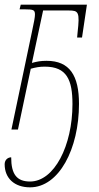

<svg xmlns="http://www.w3.org/2000/svg" viewBox="-21 -556 425 824"><path d="M108 248C232 248 318 83 318 -110C318 -232 278 -295 179 -295C154 -295 138 -292 116 -286L164 -511H274C316 -511 322 -505 312 -417L310 -395H331L352 -536H68L63 -516H83C124 -516 129 -513 129 -493C129 -483 125 -460 116 -419L28 0H56L111 -261C133 -267 149 -270 171 -270C266 -270 290 -213 290 -109C290 69 212 223 108 223C51 223 27 192 27 119C9 120 -1 133 -1 149C-1 209 41 248 108 248Z"/></svg>

Font: Noto Serif Condensed Thin
Style: Italic
Weight: 100
Width: 3
Italic angle: -12°
Designer: Monotype Design Team
Foundry: Monotype Imaging Inc.
Version: Version 2.013